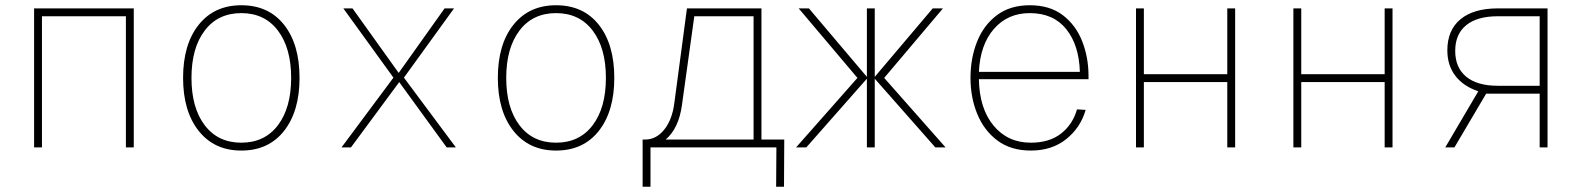

<svg xmlns="http://www.w3.org/2000/svg" viewBox="-20 -562 6040 732"><path d="M110 0V-530H490V0H460V-500H140V0Z M900 12Q797 12 737.5 -63Q678 -138 678 -265Q678 -393 737.5 -467.5Q797 -542 900 -542Q1004 -542 1063 -467.5Q1122 -393 1122 -265Q1122 -138 1063 -63Q1004 12 900 12ZM900 -18Q989 -18 1039.5 -84.5Q1090 -151 1090 -265Q1090 -379 1039.5 -445.5Q989 -512 900 -512Q811 -512 760.5 -445.5Q710 -379 710 -265Q710 -151 760.5 -84.5Q811 -18 900 -18Z M1282 0 1480 -266 1289 -530H1324L1500 -284L1675 -530H1711L1520 -266L1718 0H1683L1502 -249L1318 0Z M2100 12Q1997 12 1937.5 -63Q1878 -138 1878 -265Q1878 -393 1937.5 -467.5Q1997 -542 2100 -542Q2204 -542 2263 -467.5Q2322 -393 2322 -265Q2322 -138 2263 -63Q2204 12 2100 12ZM2100 -18Q2189 -18 2239.5 -84.5Q2290 -151 2290 -265Q2290 -379 2239.5 -445.5Q2189 -512 2100 -512Q2011 -512 1960.5 -445.5Q1910 -379 1910 -265Q1910 -151 1960.5 -84.5Q2011 -18 2100 -18Z M2430 150V-30H2440Q2482 -30 2512.5 -68Q2543 -106 2551 -170L2599 -530H2883V-30H2970L2969 150H2939L2940 0H2460V150ZM2580 -162Q2568 -73 2518 -30H2853V-500H2627Z M3015 0 3249 -265 3025 -530H3064L3285 -269V-530H3315V-269L3536 -530H3575L3351 -265L3585 0H3546L3315 -262V0H3285V-262L3054 0Z M3910 12Q3834 12 3783 -26Q3732 -64 3706 -127Q3680 -190 3680 -265Q3680 -340 3705 -403Q3730 -466 3780.5 -504Q3831 -542 3906 -542Q3982 -542 4031.5 -504.5Q4081 -467 4105.5 -405.5Q4130 -344 4130 -272V-260H3712Q3714 -148 3768 -83Q3822 -18 3910 -18Q3981 -18 4025.5 -53Q4070 -88 4086 -145L4119 -143Q4100 -76 4045.5 -32Q3991 12 3910 12ZM3712 -288H4097Q4094 -390 4045 -451Q3996 -512 3906 -512Q3822 -512 3769.5 -452Q3717 -392 3712 -288Z M4311 0V-530H4341V-279H4659V-530H4689V0H4659V-249H4341V0Z M4911 0V-530H4941V-279H5259V-530H5289V0H5259V-249H4941V0Z M5490 0 5616 -214Q5559 -233 5528.5 -273Q5498 -313 5498 -370Q5498 -447 5548 -488.5Q5598 -530 5690 -530H5880V0H5850V-205H5646L5525 0ZM5690 -235H5850V-500H5690Q5612 -500 5570 -466Q5528 -432 5528 -368Q5528 -304 5570 -269.5Q5612 -235 5690 -235Z"/></svg>

Font: Geist Mono Thin
Style: Regular
Weight: 100
Monospace: yes
Designer: Basement.studio, Andrés Briganti, Mateo Zaragoza
Foundry: Basement.studio, Vercel, Andrés Briganti, Guido Ferreyra, Mateo Zaragoza
Version: Version 1.500; ttfautohint (v1.8.4.7-5d5b)